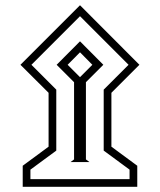

<svg xmlns="http://www.w3.org/2000/svg" viewBox="-20 -656 619 743"><path d="M59.1 -405.3 289.6 -635.7 519.5 -405.3 411.1 -296.9V-88.4L511.2 -14.6V66.9H67.9V-14.6L168 -88.4V-296.9ZM101.6 -405.3 197.8 -309.1V-73.2L97.7 0.5V37.1H481.4V0.5L381.3 -73.2V-309.1L477.5 -405.3L289.6 -593.3ZM252.9 -28.8 266.6 -39.1V-337.9L199.2 -405.3L289.6 -496.1L379.9 -405.3L312.5 -337.9V-39.1L326.2 -28.8ZM241.7 -405.3 289.6 -357.4 337.4 -405.3 289.6 -453.6Z"/></svg>

Font: Vazirmatn UI NL ExtraLight
Style: Regular
Weight: 200
Designer: Saber Rastikerdar
Foundry: Saber Rastikerdar
Version: Version 33.003